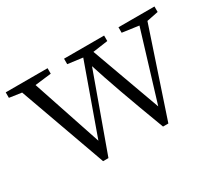

<svg xmlns="http://www.w3.org/2000/svg" viewBox="-103 -710 1029 916"><g transform="rotate(-30 411.5 -252.5)"><path d="M817.4 -510.7V-480.5L753.9 -467.8L595.7 5.9H566.4Q460 -275.4 417 -413.1L265.6 5.9H236.3L65.4 -470.7L-2 -480.5V-510.7H228.5V-480.5L138.7 -469.7L265.6 -89.8L401.4 -469.7L319.3 -480.5V-510.7H540V-480.5L457 -468.8L594.7 -88.9L710 -467.8L619.1 -480.5V-510.7Z"/></g></svg>

Font: GenYoMin TW TTF Light
Style: Regular
Weight: 300
Version: Version 1.300